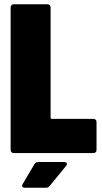

<svg xmlns="http://www.w3.org/2000/svg" viewBox="-20 -720 482 903"><path d="M45 0H419C428 0 434 -6 434 -15V-146C434 -155 428 -161 419 -161H224C220 -161 218 -163 218 -167V-685C218 -694 212 -700 203 -700H45C36 -700 30 -694 30 -685V-15C30 -6 36 0 45 0ZM97 163H196C204 163 209 160 214 154L291 60C294 57 295 54 295 51C295 46 290 42 282 42H160C152 42 146 45 142 52L87 145C85 148 84 151 84 154C84 160 89 163 97 163Z"/></svg>

Font: Barlow Condensed Black
Style: Regular
Weight: 900
Width: 3
Designer: Jeremy Tribby
Foundry: Tribby Type
Version: Version 1.422;hotconv 1.0.109;makeotfexe 2.5.65596